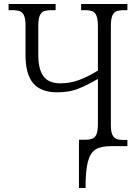

<svg xmlns="http://www.w3.org/2000/svg" viewBox="-20 -733 697 963"><path d="M376 -32H404Q430 -32 444 -38Q458 -44 464.5 -61Q471 -78 471 -112V-337Q414 -304 370 -287Q326 -270 267 -270Q185 -270 146.5 -315.5Q108 -361 108 -456V-604Q108 -637 101 -654Q94 -671 80 -676.5Q66 -682 41 -682H23V-713H259V-682H239Q213 -682 199.5 -676.5Q186 -671 179 -653.5Q172 -636 172 -602V-458Q172 -386 198 -350.5Q224 -315 283 -315Q332 -315 377.5 -332Q423 -349 471 -379V-602Q471 -636 464 -653.5Q457 -671 443.5 -676.5Q430 -682 404 -682H387V-713H619V-682H603Q577 -682 563.5 -676.5Q550 -671 543 -653.5Q536 -636 536 -602V-108Q536 -75 543 -58.5Q550 -42 563.5 -36.5Q577 -31 603 -31H619V0H538Q486 0 459.5 16.5Q433 33 421 77.5Q409 122 409 210H376Z"/></svg>

Font: Noto Serif NarrowLight
Style: Regular
Weight: 300
Width: 4
Designer: Monotype Design Team
Foundry: Monotype Imaging Inc.
Version: Version 1.001